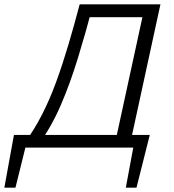

<svg xmlns="http://www.w3.org/2000/svg" viewBox="-41 -678 801 882"><path d="M72 -22Q116 -81 152 -151.5Q188 -222 217.5 -303Q247 -384 273.5 -473.5Q300 -563 325 -658H387Q353 -529 317 -411.5Q281 -294 238 -194.5Q195 -95 137 -16ZM-21 184 23 -58H90L30 184ZM20 0 30 -58H642L615 0ZM537 184 582 -58H647L586 184ZM483 0 626 -658H696L553 0ZM345 -599 357 -658H662L650 -599Z"/></svg>

Font: Ysabeau
Style: Italic
Weight: 400
Italic angle: -12°
Designer: Christian Thalmann (Catharsis Fonts)
Version: Version 2.000;gftools[0.9.27.dev2+g8671c4b]